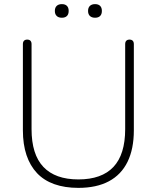

<svg xmlns="http://www.w3.org/2000/svg" viewBox="-20 -903 760 931"><path d="M360 8Q294 8 243.5 -10Q193 -28 159.5 -63.5Q126 -99 108.5 -151Q91 -203 91 -271V-689Q91 -700 96.5 -705.5Q102 -711 112 -711Q122 -711 127.5 -705.5Q133 -700 133 -689V-277Q133 -154 190.5 -93.5Q248 -33 360 -33Q473 -33 530 -93.5Q587 -154 587 -277V-689Q587 -700 592.5 -705.5Q598 -711 608 -711Q618 -711 623.5 -705.5Q629 -700 629 -689V-271Q629 -181 598.5 -118.5Q568 -56 508 -24Q448 8 360 8ZM441 -817Q425 -817 416 -825.5Q407 -834 407 -850Q407 -866 416 -874.5Q425 -883 441 -883Q457 -883 465.5 -874.5Q474 -866 474 -850Q474 -834 465.5 -825.5Q457 -817 441 -817ZM280 -817Q264 -817 255 -825.5Q246 -834 246 -850Q246 -866 255 -874.5Q264 -883 280 -883Q296 -883 304.5 -874.5Q313 -866 313 -850Q313 -834 304.5 -825.5Q296 -817 280 -817Z"/></svg>

Font: Nunito ExtraLight ExtraLight
Style: Regular
Weight: 250
Version: Version 3.602